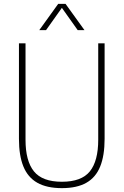

<svg xmlns="http://www.w3.org/2000/svg" viewBox="-20 -964 639 993"><path d="M300 9Q222 9 173 -18.8Q124 -46.5 101 -103Q78 -159.5 78 -246V-740H112V-241Q112 -131.5 155.5 -77.8Q199 -24 300 -24Q401.5 -24 444.8 -77.8Q488 -131.5 488 -241V-740H521V-246Q521 -159.5 498.2 -103Q475.5 -46.5 426.8 -18.8Q378 9 300 9ZM183 -808 281 -944H319L417 -808H382L296 -929H304L218 -808Z"/></svg>

Font: Encode Sans SC Condensed Thin
Style: Regular
Weight: 100
Width: 3
Designer: Multiple Designers
Foundry: Impallari Type
Version: Version 3.002